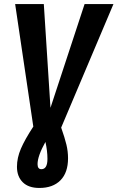

<svg xmlns="http://www.w3.org/2000/svg" viewBox="-20 -712 582 951"><path d="M283 -80Q301 -29 309 4.5Q317 38 317 72Q317 143 279.5 181Q242 219 175 219Q121 219 92.5 190.5Q64 162 64 114Q64 70 83.5 24.5Q103 -21 145 -85L55 -692H197L230 -178L399 -692H542ZM205 -9Q166 61 166 101Q166 126 185 126Q215 126 215 75Q215 35 205 -9Z"/></svg>

Font: Fira Sans Compressed SemiBold
Style: Italic
Weight: 600
Width: 1
Italic angle: -8°
Designer: bBox Type GmbH & Carrois Corporate GbR & Edenspiekermann AG
Foundry: bBox Type GmbH & Carrois Corporate GbR & Edenspiekermann AG
Version: Version 4.301